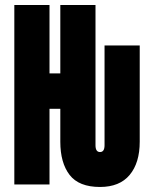

<svg xmlns="http://www.w3.org/2000/svg" viewBox="-20 -734 603 764"><path d="M378 10Q294 10 257 -38Q220 -86 220 -170V-301H177V0H37V-714H177V-442H220V-714H360V-156Q360 -129 378 -129Q396 -129 396 -156V-553H536V-170Q536 -86 496 -38Q456 10 378 10Z"/></svg>

Font: Noto Sans Mono SemiCondensed Black
Style: Regular
Weight: 900
Width: 4
Designer: Monotype Design Team
Foundry: Monotype Imaging Inc.
Version: Version 2.014; ttfautohint (v1.8.4.7-5d5b)